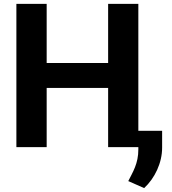

<svg xmlns="http://www.w3.org/2000/svg" viewBox="-20 -747 871 975"><path d="M63.2 0H217V-300.4H529.1V0H682.5V11C682.9 83.8 654.1 126.8 631.4 172.6L712 208.1C766 158.4 803.6 79.9 803.3 2.1V-82.7H682.5V-727.3H529.1V-427.2H217V-727.3H63.2Z"/></svg>

Font: Margiela Sans
Style: Bold
Weight: 700
Designer: Stefan Endress, Andreas Faust
Version: Version 1.100;FEAKit 1.0